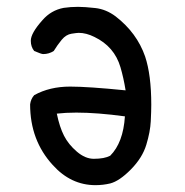

<svg xmlns="http://www.w3.org/2000/svg" viewBox="-20 -550 540 561"><path d="M259 -9Q187 -9 134 -68Q68 -140 68 -245Q70 -261 80 -272Q125 -297 185 -297Q237 -297 347 -286Q341 -323 332 -353.5Q323 -384 304 -406Q285 -428 256 -442Q232 -454 210 -454Q205 -454 189 -451.5Q173 -449 160.5 -434Q148 -419 137 -401Q123 -392 106 -392Q101 -392 80 -401Q70 -413 70 -431Q70 -453 104 -491Q129 -520 166 -527Q186 -530 208 -530Q227 -530 258.5 -526.5Q290 -523 318 -502Q380 -454 404 -385Q422 -331 422 -244Q422 -226 420.5 -195.5Q419 -165 407.5 -127Q396 -89 362.5 -55Q329 -21 302 -14Q281 -9 259 -9ZM254 -86Q285 -86 302 -95Q340 -133 345 -210Q264 -221 203 -221Q172 -221 146 -218Q154 -179 167 -153.5Q180 -128 204.5 -107Q229 -86 254 -86Z"/></svg>

Font: Xiaolai Mono SC
Style: Regular
Weight: 400
Monospace: yes
Designer: LXGW / Nozomi Seto
Version: Version 3.113;September 30, 2024